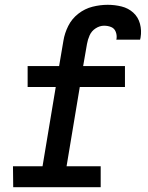

<svg xmlns="http://www.w3.org/2000/svg" viewBox="-20 -779 616 799"><path d="M35 0H399V-87H257L312 -417H500V-504H326L342 -596Q345 -614 353 -632Q361 -650 378 -661Q395 -672 413 -672Q429 -672 442.5 -666.5Q456 -661 461.5 -647Q467 -633 465 -618Q464 -616 464 -614H563Q564 -618 565 -623Q570 -652 562.5 -680Q555 -708 534.5 -726.5Q514 -745 486 -752Q458 -759 428 -759Q397 -759 365 -751Q333 -743 306 -722Q279 -701 264 -671Q249 -641 244 -610L226 -504H95V-417H212L157 -87H34Z"/></svg>

Font: Iosevka Sparkle Medium Oblique
Style: Regular
Weight: 500
Italic angle: -9°
Designer: Belleve Invis
Foundry: Belleve Invis
Version: Version 4.5.0; ttfautohint (v1.8.3)